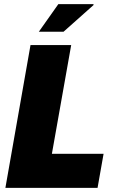

<svg xmlns="http://www.w3.org/2000/svg" viewBox="-20 -905 552 925"><path d="M6 0 127 -688H323L230 -164H479L450 0ZM167 -752 261 -885H430L431 -881L286 -752Z"/></svg>

Font: Archivo Condensed Black
Style: Italic
Weight: 900
Width: 3
Italic angle: -10°
Designer: Hector Gatti
Foundry: Omnibus-Type
Version: Version 2.001